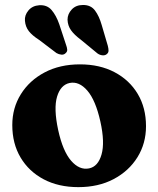

<svg xmlns="http://www.w3.org/2000/svg" viewBox="-20 -756 651 789"><path d="M308.5 -491.5Q390 -491.5 451 -459.2Q512 -427 546 -370Q580 -313 580 -237.5Q580 -166.5 544.8 -109.8Q509.5 -53 447 -20Q384.5 13 302 13Q220.5 13 159.5 -19.2Q98.5 -51.5 64.5 -108.8Q30.5 -166 30.5 -242Q30.5 -312.5 65.8 -369Q101 -425.5 163.5 -458.5Q226 -491.5 308.5 -491.5ZM346 -64Q383 -71.5 397.2 -121Q411.5 -170.5 392.5 -256.5Q373 -344 339 -383.5Q305 -423 266 -415Q229 -407 214.5 -358.8Q200 -310.5 219 -222Q238 -135 272.2 -95.5Q306.5 -56 346 -64ZM398 -653 423 -568Q426 -556.5 426 -547.8Q426 -539 418 -533Q411 -527.5 400.2 -528.8Q389.5 -530 380.5 -536.5L312.5 -592.5Q285 -613 271.8 -631.8Q258.5 -650.5 257.5 -675Q257.5 -698.5 274.8 -717Q292 -735.5 320.5 -735.5Q353 -736 370.2 -713Q387.5 -690 398 -653ZM223.5 -656.5 251.5 -571.5Q255.5 -561 256.2 -552.2Q257 -543.5 249 -537Q242.5 -530.5 232 -531.5Q221.5 -532.5 212 -538L141.5 -591.5Q112.5 -610 98.5 -628Q84.5 -646 82.5 -670.5Q80.5 -693.5 96.8 -713Q113 -732.5 141.5 -734.5Q173.5 -736.5 192.2 -714.5Q211 -692.5 223.5 -656.5Z"/></svg>

Font: Fraunces 9pt S050
Style: Bold
Weight: 700
Version: Version 1.000; ttfautohint (v1.8.3)